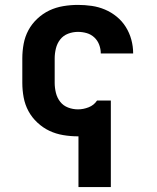

<svg xmlns="http://www.w3.org/2000/svg" viewBox="-20 -548 640 783"><path d="M300 215V8Q299 8 298.5 8Q298 8 298 8Q268 8 238 3Q208 -2 181.5 -14.5Q155 -27 132.5 -48Q110 -69 96 -95Q82 -121 76.5 -150.5Q71 -180 71 -210V-310Q71 -340 76.5 -369.5Q82 -399 96 -425Q110 -451 132.5 -472Q155 -493 181.5 -505.5Q208 -518 238 -523Q268 -528 298 -528Q326 -528 354 -524Q382 -520 408 -509Q434 -498 456 -480Q478 -462 493 -438Q508 -414 515.5 -386.5Q523 -359 523 -331Q523 -330 523 -330Q523 -330 523 -330H391Q391 -330 391 -330Q391 -330 391 -330Q391 -348 384.5 -365.5Q378 -383 364.5 -395.5Q351 -408 333.5 -413Q316 -418 298 -418Q277 -418 257.5 -410.5Q238 -403 225.5 -387Q213 -371 208 -350.5Q203 -330 203 -310V-210Q203 -190 208 -169.5Q213 -149 225.5 -133Q238 -117 257.5 -109.5Q277 -102 298 -102Q320 -102 341.5 -110.5Q363 -119 375 -137L376 -138H432V215Z"/></svg>

Font: Iosevka SS04 XBd Ex
Style: Regular
Weight: 800
Width: 7
Monospace: yes
Designer: Belleve Invis
Foundry: Belleve Invis
Version: Version 19.0.0; ttfautohint (v1.8.4)